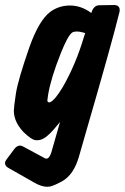

<svg xmlns="http://www.w3.org/2000/svg" viewBox="-48 -547 490 753"><path d="M400.4 -527.3Q424.8 -526.4 420.9 -501Q388.2 -369.1 287.6 -23.4Q265.6 51.8 262.7 63.5Q242.2 138.2 195.3 164.1Q164.6 180.7 148.4 184.6Q142.6 185.5 136.7 185.5Q114.3 185.5 85.9 168.9L-13.7 112.3Q-21 108.4 -24.4 104Q-33.2 91.3 -21.5 77.1L9.8 35.2Q9.8 35.2 11.7 33.2Q25.9 18.6 42 27.3L127 73.2Q130.4 75.2 133.8 75.2Q145.5 75.2 153.3 50.8L187.5 -68.8L180.7 -60.5Q163.6 -39.6 150.4 -25.9Q122.1 2.9 99.6 2.9H92.8Q76.2 2 43.9 -29.3Q6.3 -69.3 6.3 -113.3Q6.3 -126.5 14.6 -181.6Q22.9 -233.9 66.9 -360.8Q104 -465.8 148.4 -500Q182.6 -525.4 226.6 -525.4Q270.5 -525.4 310.1 -496.1Q310.1 -496.6 310.5 -497.1Q319.3 -525.9 340.8 -526.4ZM286.1 -417Q284.2 -417.5 282.2 -418.5Q264.2 -423.8 252 -423.3Q240.7 -423.3 234.4 -418.9Q217.3 -405.8 189.9 -336.9Q151.4 -240.2 140.6 -174.8Q137.7 -156.7 137.7 -152.8Q138.2 -145.5 145.5 -145.5Q147.5 -145.5 149.4 -146.5Q167.5 -154.8 197.3 -204.1Q249 -293.5 281.2 -402.3Z"/></svg>

Font: Allan
Style: Bold
Weight: 700
Version: Version 1.005